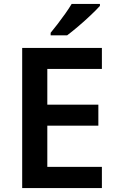

<svg xmlns="http://www.w3.org/2000/svg" viewBox="-20 -958 598 978"><path d="M499 0H93V-714H499V-607H221V-425H481V-318H221V-108H499ZM489 -928Q473 -910 442.5 -881Q412 -852 379 -824Q346 -796 322 -778H238V-791Q253 -809 273 -835Q293 -861 312.5 -888.5Q332 -916 345 -938H489Z"/></svg>

Font: Noto Sans Tamil SemiBold
Style: Regular
Weight: 600
Designer: Jelle Bosma - Monotype Design Team
Foundry: Monotype Imaging Inc.
Version: Version 2.004; ttfautohint (v1.8.4.7-5d5b)